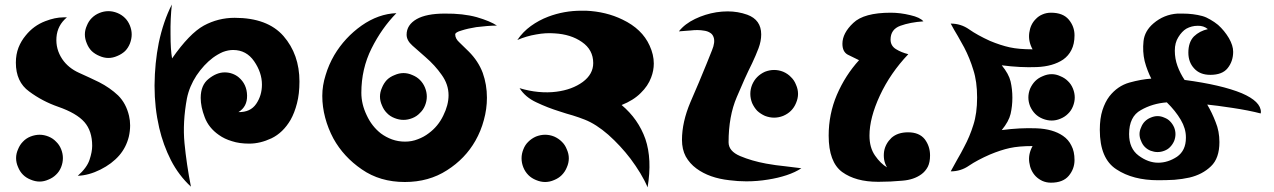

<svg xmlns="http://www.w3.org/2000/svg" viewBox="-20 -803 5609 845"><path d="M253.9 -543Q280.3 -503.9 328.1 -482.4Q376 -460.9 416 -441.4Q463.9 -417 500 -382.8Q535.2 -347.7 547.9 -293Q552.7 -272.5 552.7 -251Q552.7 -226.6 546.9 -201.2Q535.2 -154.3 504.9 -119.1Q472.7 -82 421.9 -56.6Q371.1 -31.2 322.3 -29.3Q362.3 -64.5 374 -99.6Q385.7 -134.8 385.7 -161.1Q385.7 -226.6 351.6 -265.6Q317.4 -304.7 236.3 -333Q166 -357.4 108.4 -400.4Q49.8 -442.4 49.8 -527.3Q49.8 -563.5 61.5 -593.8Q73.2 -623 92.8 -646.5Q127.9 -690.4 179.7 -710Q222.7 -726.6 258.8 -726.6Q266.6 -726.6 274.4 -726.6Q232.4 -691.4 228.5 -638.7Q224.6 -586.9 253.9 -543ZM256.8 -107.4Q256.8 -127 249 -146.5Q241.2 -166 226.6 -179.7Q212.9 -194.3 193.4 -202.1Q173.8 -210 154.3 -210Q134.8 -210 114.3 -202.1Q94.7 -194.3 81.1 -179.7Q67.4 -166 59.6 -146.5Q50.8 -127 50.8 -107.4Q50.8 -86.9 59.6 -67.4Q67.4 -47.9 81.1 -34.2Q94.7 -20.5 114.3 -12.7Q134.8 -3.9 154.3 -3.9Q173.8 -3.9 193.4 -12.7Q212.9 -20.5 226.6 -34.2Q241.2 -47.9 249 -67.4Q256.8 -86.9 256.8 -107.4ZM559.6 -651.4Q559.6 -670.9 551.8 -690.4Q543.9 -710 530.3 -723.6Q515.6 -738.3 496.1 -746.1Q476.6 -753.9 457 -753.9Q437.5 -753.9 418 -746.1Q398.4 -738.3 383.8 -723.6Q370.1 -710 362.3 -690.4Q353.5 -670.9 353.5 -651.4Q353.5 -631.8 362.3 -611.3Q370.1 -591.8 383.8 -578.1Q398.4 -564.5 418 -556.6Q437.5 -547.9 457 -547.9Q476.6 -547.9 496.1 -556.6Q515.6 -564.5 530.3 -578.1Q543.9 -591.8 551.8 -611.3Q559.6 -631.8 559.6 -651.4Z M820.3 18.6Q766.6 -31.2 732.4 -97.7Q698.2 -165 680.7 -240.2Q660.2 -329.1 660.2 -423.8Q660.2 -426.8 660.2 -428.7Q661.1 -526.4 678.7 -614.3Q688.5 -661.1 703.1 -704.1Q717.8 -747.1 736.3 -783.2Q729.5 -721.7 730.5 -652.3Q730.5 -584 737.3 -545.9Q813.5 -655.3 877 -690.4Q940.4 -724.6 1012.7 -724.6Q1157.2 -724.6 1227.5 -644.5Q1297.9 -563.5 1297.9 -444.3Q1297.9 -389.6 1287.1 -348.6Q1276.4 -306.6 1258.8 -275.4Q1225.6 -218.8 1174.8 -194.3Q1125 -170.9 1077.1 -170.9Q1033.2 -170.9 1001 -181.6Q967.8 -191.4 943.4 -209Q898.4 -240.2 880.9 -287.1Q863.3 -333 863.3 -372.1Q863.3 -428.7 898.4 -456.1Q933.6 -484.4 968.8 -484.4Q987.3 -484.4 1002.9 -478.5Q1018.6 -472.7 1030.3 -462.9Q1066.4 -432.6 1067.4 -382.8Q1068.4 -333 1029.3 -309.6Q1082 -308.6 1107.4 -345.7Q1132.8 -382.8 1132.8 -430.7Q1132.8 -483.4 1098.6 -533.2Q1064.5 -583 1005.9 -583Q984.4 -583 960.9 -574.2Q938.5 -564.5 917 -548.8Q877 -518.6 844.7 -470.7Q813.5 -422.9 802.7 -370.1Q783.2 -264.6 792 -172.9Q800.8 -81.1 820.3 18.6Z M2167 -690.4Q2148.4 -690.4 2124 -688.5Q2099.6 -686.5 2076.2 -683.6Q2039.1 -677.7 2011.7 -668.9Q1983.4 -661.1 1983.4 -651.4Q1983.4 -632.8 2002 -616.2Q2020.5 -598.6 2043 -576.2Q2085 -534.2 2104.5 -482.4Q2123 -430.7 2123 -373Q2123 -323.2 2109.4 -274.4Q2096.7 -226.6 2072.3 -183.6Q2027.3 -104.5 1947.3 -53.7Q1867.2 -2 1761.7 -2Q1652.3 -2 1572.3 -57.6Q1492.2 -112.3 1447.3 -193.4Q1423.8 -237.3 1411.1 -285.2Q1398.4 -333 1398.4 -380.9Q1398.4 -426.8 1413.1 -472.7Q1426.8 -518.6 1451.2 -560.5Q1497.1 -637.7 1571.3 -690.4Q1645.5 -742.2 1724.6 -745.1Q1660.2 -679.7 1615.2 -589.8Q1570.3 -500 1570.3 -394.5Q1570.3 -344.7 1593.8 -295.9Q1616.2 -247.1 1656.2 -215.8Q1678.7 -199.2 1705.1 -189.5Q1732.4 -179.7 1762.7 -179.7Q1793 -179.7 1819.3 -190.4Q1845.7 -200.2 1867.2 -216.8Q1908.2 -247.1 1930.7 -293.9Q1954.1 -340.8 1954.1 -383.8Q1954.1 -431.6 1923.8 -473.6Q1894.5 -515.6 1852.5 -551.8Q1819.3 -581.1 1794.9 -602.5Q1769.5 -625 1769.5 -650.4Q1769.5 -693.4 1813.5 -718.8Q1856.4 -743.2 1937.5 -743.2Q2017.6 -744.1 2078.1 -727.5Q2137.7 -710 2167 -690.4ZM1858.4 -377.9Q1858.4 -397.5 1850.6 -417Q1842.8 -436.5 1828.1 -451.2Q1814.5 -464.8 1794.9 -472.7Q1775.4 -481.4 1755.9 -481.4Q1736.3 -481.4 1716.8 -472.7Q1696.3 -464.8 1682.6 -451.2Q1668.9 -436.5 1661.1 -417Q1652.3 -397.5 1652.3 -377.9Q1652.3 -358.4 1661.1 -338.9Q1668.9 -319.3 1682.6 -305.7Q1696.3 -291 1716.8 -283.2Q1736.3 -275.4 1755.9 -275.4Q1775.4 -275.4 1794.9 -283.2Q1814.5 -291 1828.1 -305.7Q1842.8 -319.3 1850.6 -338.9Q1858.4 -358.4 1858.4 -377.9Z M2715.8 -340.8Q2789.1 -279.3 2820.3 -191.4Q2850.6 -102.5 2830.1 21.5Q2817.4 -8.8 2797.9 -41Q2778.3 -73.2 2754.9 -104.5Q2710.9 -162.1 2657.2 -210Q2603.5 -256.8 2553.7 -276.4Q2529.3 -286.1 2501 -294.9Q2472.7 -302.7 2443.4 -312.5Q2389.6 -329.1 2340.8 -352.5Q2292 -375 2266.6 -415Q2308.6 -402.3 2349.6 -398.4Q2391.6 -394.5 2428.7 -399.4Q2498 -408.2 2544.9 -442.4Q2590.8 -476.6 2590.8 -525.4Q2590.8 -584 2541 -618.2Q2492.2 -652.3 2419.9 -656.2Q2381.8 -659.2 2339.8 -651.4Q2297.9 -644.5 2256.8 -627Q2281.2 -663.1 2316.4 -688.5Q2351.6 -713.9 2392.6 -729.5Q2461.9 -755.9 2539.1 -755.9Q2548.8 -755.9 2558.6 -755.9Q2647.5 -752 2719.7 -716.8Q2805.7 -675.8 2838.9 -602.5Q2857.4 -562.5 2857.4 -523.4Q2857.4 -492.2 2845.7 -461.9Q2832 -424.8 2799.8 -393.6Q2767.6 -361.3 2715.8 -340.8ZM2483.4 -106.4Q2483.4 -126 2474.6 -145.5Q2466.8 -166 2452.1 -179.7Q2438.5 -193.4 2418.9 -202.1Q2399.4 -210 2378.9 -210Q2359.4 -210 2338.9 -202.1Q2319.3 -193.4 2305.7 -179.7Q2291 -166 2283.2 -145.5Q2275.4 -126 2275.4 -106.4Q2275.4 -85.9 2283.2 -66.4Q2291 -46.9 2305.7 -32.2Q2319.3 -18.6 2338.9 -10.7Q2359.4 -2 2378.9 -2Q2399.4 -2 2418.9 -10.7Q2438.5 -18.6 2452.1 -32.2Q2466.8 -46.9 2474.6 -66.4Q2483.4 -85.9 2483.4 -106.4Z M2981.4 -187.5Q2981.4 -265.6 3018.6 -353.5Q3056.6 -440.4 3089.8 -522.5Q3098.6 -543 3113.3 -581.1Q3128.9 -618.2 3120.1 -640.6Q3115.2 -653.3 3104.5 -659.2Q3093.8 -666 3079.1 -668Q3051.8 -672.9 3019.5 -668.9Q2988.3 -666 2967.8 -665Q2994.1 -698.2 3039.1 -719.7Q3084 -741.2 3132.8 -749Q3158.2 -752.9 3182.6 -752.9Q3227.5 -752.9 3268.6 -738.3Q3330.1 -715.8 3330.1 -651.4Q3330.1 -622.1 3318.4 -590.8Q3306.6 -559.6 3290 -524.4Q3257.8 -460 3222.7 -376Q3186.5 -292 3186.5 -176.8Q3186.5 -137.7 3237.3 -116.2Q3288.1 -94.7 3351.6 -83Q3394.5 -75.2 3435.5 -71.3Q3477.5 -66.4 3506.8 -62.5Q3480.5 -44.9 3442.4 -32.2Q3404.3 -19.5 3360.4 -12.7Q3313.5 -4.9 3264.6 -4.9Q3227.5 -4.9 3190.4 -9.8Q3101.6 -19.5 3044.9 -61.5Q3015.6 -83 2998 -114.3Q2981.4 -145.5 2981.4 -187.5ZM3492.2 -389.6Q3492.2 -410.2 3483.4 -429.7Q3475.6 -450.2 3460.9 -463.9Q3447.3 -478.5 3426.8 -487.3Q3407.2 -495.1 3386.7 -495.1Q3367.2 -495.1 3346.7 -487.3Q3327.1 -478.5 3312.5 -463.9Q3298.8 -450.2 3290 -429.7Q3282.2 -410.2 3282.2 -389.6Q3282.2 -370.1 3290 -349.6Q3298.8 -330.1 3312.5 -315.4Q3327.1 -301.8 3346.7 -293Q3367.2 -285.2 3386.7 -285.2Q3407.2 -285.2 3426.8 -293Q3447.3 -301.8 3460.9 -315.4Q3475.6 -330.1 3483.4 -349.6Q3492.2 -370.1 3492.2 -389.6Z M3883.8 -66.4Q3874 -83 3871.1 -100.6Q3868.2 -119.1 3871.1 -137.7Q3877 -170.9 3903.3 -196.3Q3930.7 -220.7 3976.6 -220.7Q4025.4 -220.7 4049.8 -190.4Q4073.2 -159.2 4073.2 -119.1Q4073.2 -88.9 4063.5 -69.3Q4052.7 -48.8 4035.2 -36.1Q4002 -11.7 3951.2 -7.8Q3899.4 -2.9 3847.7 -2.9Q3845.7 -2.9 3843.8 -2.9Q3746.1 -2.9 3686.5 -45.9Q3627 -89.8 3627 -206.1Q3627 -300.8 3663.1 -385.7Q3700.2 -471.7 3760.7 -538.1Q3735.4 -549.8 3710.9 -562.5Q3687.5 -575.2 3687.5 -610.4Q3687.5 -657.2 3735.4 -702.1Q3782.2 -747.1 3900.4 -747.1Q3942.4 -747.1 3986.3 -736.3Q4029.3 -726.6 4043.9 -709Q3985.4 -705.1 3942.4 -689.5Q3899.4 -673.8 3899.4 -628.9Q3899.4 -601.6 3922.9 -586.9Q3946.3 -572.3 3977.5 -564.5Q3898.4 -481.4 3852.5 -382.8Q3806.6 -284.2 3806.6 -206.1Q3806.6 -153.3 3831.1 -118.2Q3855.5 -83 3883.8 -66.4Z M4679.7 -301.8Q4666 -288.1 4646.5 -280.3Q4627.9 -272.5 4608.4 -272.5Q4588.9 -272.5 4569.3 -280.3Q4549.8 -288.1 4536.1 -301.8Q4522.5 -315.4 4513.7 -335Q4505.9 -354.5 4505.9 -374Q4505.9 -393.6 4513.7 -413.1Q4522.5 -432.6 4536.1 -446.3Q4549.8 -460 4569.3 -467.8Q4588.9 -476.6 4608.4 -476.6Q4627.9 -476.6 4646.5 -467.8Q4666 -460 4679.7 -446.3Q4694.3 -432.6 4702.1 -413.1Q4710 -393.6 4710 -374Q4710 -354.5 4702.1 -335Q4694.3 -315.4 4679.7 -301.8ZM4164.1 -699.2Q4209 -699.2 4245.1 -673.8Q4281.2 -648.4 4336.9 -623Q4383.8 -603.5 4423.8 -594.7Q4463.9 -585.9 4524.4 -585.9Q4504.9 -621.1 4509.8 -658.2Q4514.6 -695.3 4538.1 -718.8Q4550.8 -732.4 4567.4 -739.3Q4585 -747.1 4605.5 -747.1Q4658.2 -747.1 4683.6 -716.8Q4709 -686.5 4709 -647.5Q4709 -609.4 4695.3 -583Q4682.6 -557.6 4659.2 -541Q4614.3 -510.7 4543 -507.8Q4470.7 -504.9 4388.7 -515.6Q4419.9 -477.5 4427.7 -444.3Q4435.5 -410.2 4435.5 -373Q4435.5 -335.9 4427.7 -301.8Q4419.9 -268.6 4388.7 -230.5Q4469.7 -241.2 4542 -238.3Q4614.3 -235.4 4658.2 -205.1Q4682.6 -188.5 4695.3 -162.1Q4709 -136.7 4709 -98.6Q4709 -59.6 4683.6 -29.3Q4658.2 1 4605.5 1Q4585 1 4567.4 -6.8Q4550.8 -14.6 4538.1 -27.3Q4514.6 -51.8 4509.8 -88.9Q4504.9 -125 4524.4 -160.2Q4463.9 -160.2 4423.8 -151.4Q4383.8 -142.6 4336.9 -123Q4281.2 -98.6 4245.1 -74.2Q4209 -48.8 4164.1 -48.8Q4179.7 -78.1 4194.3 -103.5Q4210 -129.9 4222.7 -155.3Q4248 -202.1 4263.7 -252.9Q4280.3 -303.7 4280.3 -374Q4280.3 -444.3 4263.7 -495.1Q4248 -546.9 4223.6 -593.8Q4210 -618.2 4195.3 -644.5Q4179.7 -669.9 4164.1 -699.2Z M5129.9 -156.2Q5120.1 -145.5 5104.5 -139.6Q5089.8 -133.8 5074.2 -133.8Q5059.6 -133.8 5043.9 -139.6Q5029.3 -145.5 5018.6 -156.2Q5007.8 -167 5002 -182.6Q4995.1 -197.3 4995.1 -212.9Q4995.1 -227.5 5002 -242.2Q5007.8 -257.8 5018.6 -268.6Q5029.3 -279.3 5043.9 -285.2Q5059.6 -292 5074.2 -292Q5089.8 -292 5104.5 -285.2Q5120.1 -279.3 5129.9 -268.6Q5140.6 -257.8 5147.5 -242.2Q5153.3 -227.5 5153.3 -212.9Q5153.3 -197.3 5147.5 -182.6Q5140.6 -167 5129.9 -156.2ZM5115.2 -352.5Q5051.8 -347.7 5001 -318.4Q4949.2 -290 4949.2 -212.9Q4949.2 -149.4 4991.2 -118.2Q5033.2 -86.9 5077.1 -86.9Q5120.1 -86.9 5160.2 -113.3Q5199.2 -140.6 5199.2 -196.3Q5199.2 -198.2 5199.2 -199.2Q5199.2 -237.3 5176.8 -275.4Q5153.3 -315.4 5115.2 -352.5ZM5528.3 -303.7Q5475.6 -317.4 5404.3 -328.1Q5333 -338.9 5293 -342.8Q5314.5 -306.6 5330.1 -265.6Q5346.7 -225.6 5346.7 -177.7Q5346.7 -106.4 5309.6 -71.3Q5272.5 -35.2 5214.8 -21.5Q5183.6 -14.6 5148.4 -11.7Q5113.3 -9.8 5077.1 -9.8Q4965.8 -9.8 4893.6 -57.6Q4820.3 -104.5 4820.3 -231.4Q4820.3 -282.2 4832 -318.4Q4843.8 -354.5 4862.3 -378.9Q4898.4 -424.8 4950.2 -439.5Q5002.9 -454.1 5046.9 -457Q5039.1 -471.7 5031.2 -492.2Q5023.4 -511.7 5017.6 -534.2Q5007.8 -576.2 5012.7 -622.1Q5017.6 -667 5056.6 -700.2Q5102.5 -739.3 5162.1 -743.2Q5173.8 -743.2 5184.6 -743.2Q5231.4 -743.2 5271.5 -732.4Q5289.1 -727.5 5306.6 -716.8Q5324.2 -707 5340.8 -693.4Q5369.1 -668 5388.7 -634.8Q5407.2 -602.5 5407.2 -575.2Q5407.2 -533.2 5382.8 -502.9Q5359.4 -473.6 5306.6 -473.6Q5260.7 -473.6 5235.4 -502Q5210 -529.3 5210 -571.3Q5210 -617.2 5234.4 -642.6Q5259.8 -667 5295.9 -674.8Q5277.3 -690.4 5251 -689.5Q5224.6 -689.5 5201.2 -676.8Q5181.6 -665 5166 -639.6Q5150.4 -615.2 5150.4 -580.1Q5150.4 -544.9 5162.1 -512.7Q5173.8 -480.5 5193.4 -451.2Q5355.5 -429.7 5445.3 -392.6Q5529.3 -356.4 5529.3 -309.6Q5529.3 -306.6 5528.3 -303.7Z"/></svg>

Font: MahoPreGreeks
Style: Regular
Weight: 400
Designer: ABC, Toei Animation
Foundry: Ishotihadus
Version: Version 1.00